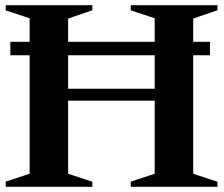

<svg xmlns="http://www.w3.org/2000/svg" viewBox="-20 -720 864 740"><path d="M19.8 -559H789.4V-507H19.8ZM2 -20 102.2 -53 94.2 -41.6V-658.4L102.2 -647L2 -680V-700H336V-680.4L234.6 -645.8L242.6 -657.2V-369.6L234.2 -378H584.6L576.2 -369.6V-658.4L584.2 -647L484 -680V-700H818V-680.4L716.6 -645.8L724.6 -657.2V-41.6L716.6 -53L818 -19.6V0H484V-20L584.2 -53L576.2 -41.6V-340.4L584.6 -332H234.2L242.6 -340.4V-41.6L234.6 -53L336 -19.6V0H2Z"/></svg>

Font: Wittgenstein
Style: Regular
Weight: 400
Designer: Jörg Drees
Foundry: Jörg Drees
Version: Version 1.003;Glyphs 3.1.2 (3151)